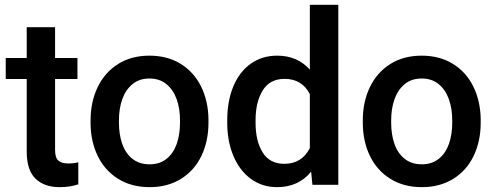

<svg xmlns="http://www.w3.org/2000/svg" viewBox="-20 -770 2062 800"><path d="M306.2 -2Q272 9.8 228 9.8Q164.6 9.8 127.9 -25.6Q91.3 -61 91.3 -138.7V-440.9H3.9V-528.3H91.3V-656.7H209.5V-528.3H302.7V-440.9H209.5V-145.5Q209.5 -112.3 223.4 -100.6Q237.3 -88.9 264.6 -88.9Q286.1 -88.9 306.2 -93.8Z M357.4 -269Q357.4 -345.7 387 -407Q416.5 -468.3 471.9 -503.2Q527.3 -538.1 602.5 -538.1Q677.2 -538.1 732.4 -504.2Q787.6 -470.2 817.4 -410.4Q847.2 -350.6 848.6 -275.4V-258.8Q848.6 -181.6 819.3 -120.6Q790 -59.6 734.4 -24.9Q678.7 9.8 603.5 9.8Q527.8 9.8 472.2 -24.9Q416.5 -59.6 387 -120.6Q357.4 -181.6 357.4 -258.8ZM475.6 -258.8Q475.6 -209.5 489.3 -170.4Q502.9 -131.3 531.7 -108.4Q560.5 -85.4 603.5 -85.4Q645.5 -85.4 674.1 -108.4Q702.6 -131.3 716.3 -170.4Q730 -209.5 730 -258.8V-269Q730 -317.4 716.1 -356.7Q702.1 -396 673.6 -419.4Q645 -442.9 602.5 -442.9Q560.5 -442.9 532 -419.4Q503.4 -396 489.5 -356.7Q475.6 -317.4 475.6 -269Z M1281.7 0 1276.4 -54.7Q1223.6 9.8 1134.3 9.8Q1072.3 9.8 1025.1 -24.9Q978 -59.6 952.4 -120.6Q926.8 -181.6 926.8 -258.3V-268.6Q926.8 -348.6 952.1 -409.7Q977.5 -470.7 1024.7 -504.4Q1071.8 -538.1 1135.3 -538.1Q1218.8 -538.1 1271 -480V-750H1389.6V0ZM1044.9 -258.3Q1044.9 -182.1 1074.5 -134.8Q1104 -87.4 1164.6 -87.4Q1237.3 -87.4 1271 -152.8V-377.9Q1238.3 -441.4 1165.5 -441.4Q1104.5 -441.4 1074.7 -393.3Q1044.9 -345.2 1044.9 -268.6Z M1491.7 -269Q1491.7 -345.7 1521.2 -407Q1550.8 -468.3 1606.2 -503.2Q1661.6 -538.1 1736.8 -538.1Q1811.5 -538.1 1866.7 -504.2Q1921.9 -470.2 1951.7 -410.4Q1981.4 -350.6 1982.9 -275.4V-258.8Q1982.9 -181.6 1953.6 -120.6Q1924.3 -59.6 1868.7 -24.9Q1813 9.8 1737.8 9.8Q1662.1 9.8 1606.4 -24.9Q1550.8 -59.6 1521.2 -120.6Q1491.7 -181.6 1491.7 -258.8ZM1609.9 -258.8Q1609.9 -209.5 1623.5 -170.4Q1637.2 -131.3 1666 -108.4Q1694.8 -85.4 1737.8 -85.4Q1779.8 -85.4 1808.3 -108.4Q1836.9 -131.3 1850.6 -170.4Q1864.3 -209.5 1864.3 -258.8V-269Q1864.3 -317.4 1850.3 -356.7Q1836.4 -396 1807.9 -419.4Q1779.3 -442.9 1736.8 -442.9Q1694.8 -442.9 1666.3 -419.4Q1637.7 -396 1623.8 -356.7Q1609.9 -317.4 1609.9 -269Z"/></svg>

Font: Mardoto Medium
Style: Regular
Weight: 500
Designer: Christian Robertson, Vahan Hovhannisyan
Foundry: Google
Version: Version 1.000